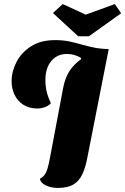

<svg xmlns="http://www.w3.org/2000/svg" viewBox="-20 -901 615 943"><path d="M264 22Q231 22 205 9.5Q179 -3 176 -23Q191 -31 199.5 -43Q208 -55 214 -75.5Q220 -96 226 -129L290 -468Q301 -528 332 -567Q363 -606 409 -628.5Q455 -651 514 -660L409 -127Q400 -78 384 -44.5Q368 -11 340 5.5Q312 22 264 22ZM165 -368Q123 -368 94.5 -386.5Q66 -405 51.5 -435.5Q37 -466 37 -502Q37 -550 61 -596.5Q85 -643 132.5 -673.5Q180 -704 251 -704Q289 -704 320 -697.5Q351 -691 380 -682.5Q409 -674 441 -667.5Q473 -661 514 -660L379 -610L376 -618Q361 -626 345 -631Q329 -636 309 -636Q261 -636 232 -601.5Q203 -567 203 -507Q203 -478 209 -452Q215 -426 230 -394Q217 -380 198.5 -374Q180 -368 165 -368ZM364 -723 240 -837 288 -881 401 -829 544 -881 575 -836 417 -723Z"/></svg>

Font: Sansita Swashed Light
Style: Bold
Weight: 700
Version: Version 1.003